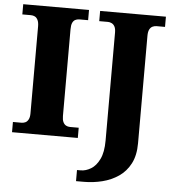

<svg xmlns="http://www.w3.org/2000/svg" viewBox="-62 -770 962 1067"><g transform="rotate(5 419.5 -237.0)"><path d="M24 0V-57H72Q84 -57 94 -62Q104 -67 110.5 -79.5Q117 -92 117 -113V-598Q117 -621 110.5 -634Q104 -647 94 -652Q84 -657 72 -657H24V-714H391V-657H342Q329 -657 319 -651.5Q309 -646 303.5 -633.5Q298 -621 298 -598V-114Q298 -93 304 -80.5Q310 -68 320 -62.5Q330 -57 342 -57H391V0ZM402 240V178H423Q451 178 479.5 161Q508 144 527 105Q546 66 546 1V-601Q546 -623 539.5 -635Q533 -647 522.5 -652Q512 -657 502 -657H453V-714H820V-657H772Q761 -657 750.5 -652Q740 -647 733.5 -634.5Q727 -622 727 -599V0Q727 68 703 114Q679 160 638.5 187.5Q598 215 548 227.5Q498 240 445 240Z"/></g></svg>

Font: Noto Serif Bengali ExtraBold
Style: Regular
Weight: 800
Designer: Juan Bruce, Universal Thirst, Indian Type Foundry and the Monotype Design Team.
Foundry: Monotype Imaging Inc.
Version: Version 2.003